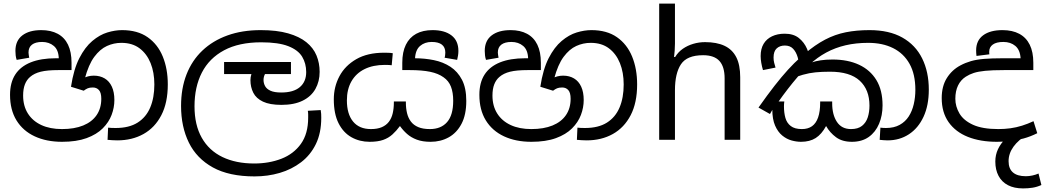

<svg xmlns="http://www.w3.org/2000/svg" viewBox="-20 -780 5829 1071"><path d="M326 11Q239 11 173.5 -19.5Q108 -50 72 -108.5Q36 -167 36 -251Q36 -319 65 -364Q94 -409 151 -432Q208 -455 291 -455H315L308 -452Q307 -501 280.5 -523.5Q254 -546 215 -546Q178 -546 158.5 -531Q139 -516 139 -487Q139 -482 140.5 -472.5Q142 -463 143 -458L73 -446Q69 -458 67.5 -470.5Q66 -483 66 -496Q66 -553 104.5 -582.5Q143 -612 210 -612Q264 -612 302 -591.5Q340 -571 359.5 -530.5Q379 -490 379 -430V-389H305Q244 -389 207.5 -380Q171 -371 148 -351Q129 -335 119 -309.5Q109 -284 109 -247Q109 -189 135.5 -147Q162 -105 210.5 -82.5Q259 -60 326 -60Q395 -60 444 -80Q493 -100 519 -138Q545 -176 545 -229Q545 -263 532 -277.5Q519 -292 498 -292Q480 -292 469.5 -287.5Q459 -283 447 -274L376 -296Q391 -394 422.5 -455.5Q454 -517 495 -551.5Q536 -586 579 -599Q622 -612 661 -612Q747 -612 803.5 -572.5Q860 -533 888 -464.5Q916 -396 916 -309Q916 -207 880 -137.5Q844 -68 780.5 -32.5Q717 3 634 3Q619 3 606 2Q593 1 580 0L583 -68Q591 -67 601.5 -66.5Q612 -66 625 -66Q700 -66 747.5 -96Q795 -126 818 -180.5Q841 -235 841 -309Q841 -376 820 -428Q799 -480 758.5 -510.5Q718 -541 657 -541Q615 -541 576.5 -523.5Q538 -506 506 -463Q474 -420 453 -341L443 -342Q455 -350 471 -354Q487 -358 503 -358Q538 -358 564 -342.5Q590 -327 604 -296.5Q618 -266 618 -222Q618 -180 602.5 -139Q587 -98 553 -64Q519 -30 463 -9.5Q407 11 326 11Z M1400 204Q1258 204 1167.5 154Q1077 104 1033.5 15.5Q990 -73 990 -189Q990 -287 1020.5 -365Q1051 -443 1109 -498Q1167 -553 1249 -582.5Q1331 -612 1434 -612Q1524 -612 1587 -594Q1650 -576 1689 -544.5Q1728 -513 1745.5 -470.5Q1763 -428 1763 -379Q1763 -326 1739.5 -284Q1716 -242 1668.5 -218.5Q1621 -195 1550 -195Q1485 -195 1447 -213Q1409 -231 1393 -262.5Q1377 -294 1377 -333Q1377 -349 1382 -365.5Q1387 -382 1394 -396L1437 -374L1395 -367H1230V-434H1603V-367H1422L1483 -398Q1467 -383 1458.5 -367.5Q1450 -352 1450 -334Q1450 -316 1458.5 -300Q1467 -284 1488.5 -274Q1510 -264 1549 -264Q1617 -264 1652.5 -294Q1688 -324 1688 -378Q1688 -426 1665.5 -463.5Q1643 -501 1588 -522.5Q1533 -544 1437 -544Q1313 -544 1230 -499.5Q1147 -455 1106 -375Q1065 -295 1065 -187Q1065 -83 1105.5 -11.5Q1146 60 1221 96Q1296 132 1398 132Q1481 132 1549.5 105.5Q1618 79 1658.5 22.5Q1699 -34 1699 -124Q1699 -129 1699 -141Q1699 -153 1697 -162L1769 -166Q1771 -155 1771.5 -144.5Q1772 -134 1772 -123Q1772 -38 1742 23.5Q1712 85 1659.5 125Q1607 165 1540.5 184.5Q1474 204 1400 204Z M2382 11Q2337 11 2305 -1Q2273 -13 2250.5 -33Q2228 -53 2211 -77Q2191 -50 2169 -30Q2147 -10 2117 0.5Q2087 11 2042 11Q1986 11 1940.5 -14.5Q1895 -40 1868.5 -92.5Q1842 -145 1842 -226Q1842 -296 1873.5 -355Q1905 -414 1967.5 -450Q2030 -486 2123 -486Q2136 -486 2148.5 -485.5Q2161 -485 2171 -483L2165 -416Q2158 -417 2149.5 -417.5Q2141 -418 2127 -418Q2061 -418 2013.5 -394.5Q1966 -371 1940.5 -326.5Q1915 -282 1915 -220Q1915 -144 1949.5 -102Q1984 -60 2049 -60Q2085 -60 2109.5 -70.5Q2134 -81 2149 -100.5Q2164 -120 2170.5 -147.5Q2177 -175 2177 -208V-214H2244V-208Q2244 -176 2250.5 -149Q2257 -122 2272 -102Q2287 -82 2313 -71Q2339 -60 2378 -60Q2440 -60 2474 -99Q2508 -138 2508 -218Q2508 -264 2495.5 -296.5Q2483 -329 2454 -349Q2425 -370 2379.5 -379.5Q2334 -389 2266 -389H2224V-430Q2224 -490 2244 -530.5Q2264 -571 2301.5 -591.5Q2339 -612 2393 -612Q2460 -612 2498.5 -582.5Q2537 -553 2537 -496Q2537 -483 2535 -470.5Q2533 -458 2530 -446L2460 -458Q2462 -463 2463 -472.5Q2464 -482 2464 -487Q2464 -516 2445 -531Q2426 -546 2388 -546Q2349 -546 2323 -523.5Q2297 -501 2295 -452L2279 -455H2294Q2349 -455 2400.5 -444.5Q2452 -434 2492.5 -407.5Q2533 -381 2557 -335Q2581 -289 2581 -217Q2581 -140 2554.5 -89.5Q2528 -39 2483 -14Q2438 11 2382 11Z M2944 11Q2857 11 2791.5 -19.5Q2726 -50 2690 -108.5Q2654 -167 2654 -251Q2654 -319 2683 -364Q2712 -409 2769 -432Q2826 -455 2909 -455H2933L2926 -452Q2925 -501 2898.5 -523.5Q2872 -546 2833 -546Q2796 -546 2776.5 -531Q2757 -516 2757 -487Q2757 -482 2758.5 -472.5Q2760 -463 2761 -458L2691 -446Q2687 -458 2685.5 -470.5Q2684 -483 2684 -496Q2684 -553 2722.5 -582.5Q2761 -612 2828 -612Q2882 -612 2920 -591.5Q2958 -571 2977.5 -530.5Q2997 -490 2997 -430V-389H2923Q2862 -389 2825.5 -380Q2789 -371 2766 -351Q2747 -335 2737 -309.5Q2727 -284 2727 -247Q2727 -189 2753.5 -147Q2780 -105 2828.5 -82.5Q2877 -60 2944 -60Q3013 -60 3062 -80Q3111 -100 3137 -138Q3163 -176 3163 -229Q3163 -263 3150 -277.5Q3137 -292 3116 -292Q3098 -292 3087.5 -287.5Q3077 -283 3065 -274L2994 -296Q3009 -394 3040.5 -455.5Q3072 -517 3113 -551.5Q3154 -586 3197 -599Q3240 -612 3279 -612Q3365 -612 3421.5 -572.5Q3478 -533 3506 -464.5Q3534 -396 3534 -309Q3534 -207 3498 -137.5Q3462 -68 3398.5 -32.5Q3335 3 3252 3Q3237 3 3224 2Q3211 1 3198 0L3201 -68Q3209 -67 3219.5 -66.5Q3230 -66 3243 -66Q3318 -66 3365.5 -96Q3413 -126 3436 -180.5Q3459 -235 3459 -309Q3459 -376 3438 -428Q3417 -480 3376.5 -510.5Q3336 -541 3275 -541Q3233 -541 3194.5 -523.5Q3156 -506 3124 -463Q3092 -420 3071 -341L3061 -342Q3073 -350 3089 -354Q3105 -358 3121 -358Q3156 -358 3182 -342.5Q3208 -327 3222 -296.5Q3236 -266 3236 -222Q3236 -180 3220.5 -139Q3205 -98 3171 -64Q3137 -30 3081 -9.5Q3025 11 2944 11Z M3745 -537Q3745 -518 3743.5 -498Q3742 -478 3740 -462H3746Q3763 -490 3789 -508Q3815 -526 3847 -535.5Q3879 -545 3913 -545Q3978 -545 4021.5 -524.5Q4065 -504 4087 -461Q4109 -418 4109 -349V0H4022V-343Q4022 -408 3993 -440Q3964 -472 3902 -472Q3812 -472 3778.5 -421.5Q3745 -371 3745 -277V0H3657V-760H3745Z M4732 11Q4678 11 4643.5 -14.5Q4609 -40 4588 -77Q4563 -31 4530 -10Q4497 11 4448 11Q4423 11 4395.5 3.5Q4368 -4 4343.5 -24Q4319 -44 4303.5 -79.5Q4288 -115 4288 -170Q4288 -181 4289.5 -192.5Q4291 -204 4293 -214H4355Q4354 -207 4353.5 -200.5Q4353 -194 4353 -187Q4353 -151 4361 -122.5Q4369 -94 4391 -77Q4413 -60 4453 -60Q4487 -60 4509.5 -76Q4532 -92 4543.5 -125Q4555 -158 4555 -208V-214H4622V-204Q4622 -140 4648.5 -100Q4675 -60 4727 -60Q4766 -60 4788.5 -78Q4811 -96 4820.5 -125.5Q4830 -155 4830 -191Q4830 -280 4775.5 -330Q4721 -380 4610 -380Q4564 -380 4529 -376.5Q4494 -373 4458.5 -363Q4423 -353 4376 -334L4473 -415Q4486 -424 4507 -431.5Q4528 -439 4557.5 -443.5Q4587 -448 4624 -448Q4709 -448 4771.5 -419Q4834 -390 4868.5 -333.5Q4903 -277 4903 -192Q4903 -136 4883.5 -89.5Q4864 -43 4826 -16Q4788 11 4732 11ZM4931 3Q4921 3 4909 2Q4897 1 4887 0L4891 -68Q4898 -67 4906 -66.5Q4914 -66 4922 -66Q4967 -66 4998.5 -83.5Q5030 -101 5049 -130.5Q5068 -160 5077 -198.5Q5086 -237 5086 -279Q5086 -366 5053.5 -424Q5021 -482 4962 -511.5Q4903 -541 4823 -541Q4755 -541 4697 -527.5Q4639 -514 4589 -487Q4539 -460 4495 -419L4484 -410Q4457 -383 4429.5 -351Q4402 -319 4374.5 -283.5Q4347 -248 4319 -208L4300 -188L4275 -144L4211 -180Q4261 -251 4300.5 -301.5Q4340 -352 4375 -390.5Q4410 -429 4446 -461L4467 -479Q4527 -530 4582.5 -559Q4638 -588 4698 -600Q4758 -612 4830 -612Q4940 -612 5013.5 -570.5Q5087 -529 5124 -454Q5161 -379 5161 -280Q5161 -192 5131.5 -128.5Q5102 -65 5050 -31Q4998 3 4931 3ZM4357 -592Q4406 -592 4436 -568Q4466 -544 4481.5 -508Q4497 -472 4500 -434L4442 -398Q4438 -432 4429.5 -461Q4421 -490 4404 -508Q4387 -526 4358 -526Q4330 -526 4312.5 -510Q4295 -494 4295 -459Q4295 -443 4298.5 -429.5Q4302 -416 4306 -403L4236 -389Q4230 -409 4226.5 -429.5Q4223 -450 4223 -467Q4223 -508 4239.5 -535.5Q4256 -563 4286.5 -577.5Q4317 -592 4357 -592Z M5541 11Q5448 11 5379 -16.5Q5310 -44 5271.5 -98.5Q5233 -153 5233 -233Q5233 -299 5261.5 -344.5Q5290 -390 5337 -415Q5365 -430 5396 -439Q5427 -448 5469.5 -451.5Q5512 -455 5573 -455H5673Q5670 -502 5643.5 -524Q5617 -546 5577 -546Q5538 -546 5518 -531.5Q5498 -517 5498 -492Q5498 -488 5498 -484Q5498 -480 5499 -477L5427 -468Q5426 -476 5425.5 -483.5Q5425 -491 5425 -499Q5425 -554 5464 -583Q5503 -612 5572 -612Q5627 -612 5665.5 -591.5Q5704 -571 5724 -530.5Q5744 -490 5744 -430V-389H5581Q5515 -389 5475.5 -385Q5436 -381 5411.5 -373Q5387 -365 5367 -352Q5339 -334 5324 -303Q5309 -272 5309 -229Q5309 -186 5332 -147Q5355 -108 5407.5 -84Q5460 -60 5549 -60Q5584 -60 5616.5 -64.5Q5649 -69 5681 -79Q5713 -89 5745 -104L5766 -37Q5728 -18 5689.5 -7.5Q5651 3 5613.5 7Q5576 11 5541 11ZM5687 271Q5637 271 5602.5 253Q5568 235 5550 201Q5532 167 5532 121Q5532 84 5547 52Q5562 20 5590.5 -7.5Q5619 -35 5657 -56L5692 -69L5710 -28Q5661 0 5633.5 38Q5606 76 5606 119Q5606 161 5630.5 182Q5655 203 5702 203Q5720 203 5738.5 199Q5757 195 5773 188L5789 252Q5765 263 5740 267Q5715 271 5687 271Z"/></svg>

Font: hexlsinhala05
Style: Book
Weight: 400
Designer: Jelle Bosma - Monotype Design Team
Foundry: Monotype Imaging Inc.
Version: Version 2.003